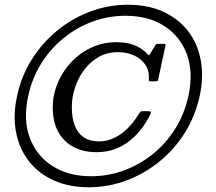

<svg xmlns="http://www.w3.org/2000/svg" viewBox="-20 -780 910 810"><path d="M364.5 -36.5Q269.5 -36.5 202 -79.2Q134.5 -122 105.8 -198.2Q77 -274.5 99 -375Q115 -450 154 -512.2Q193 -574.5 248.5 -619.5Q304 -664.5 370.8 -689Q437.5 -713.5 509.5 -713.5Q605 -713.5 672.2 -670.8Q739.5 -628 768 -551.8Q796.5 -475.5 775 -375Q758.5 -300 719.8 -237.8Q681 -175.5 625.2 -130.5Q569.5 -85.5 503 -61Q436.5 -36.5 364.5 -36.5ZM520 -760Q437 -760 360.5 -731.2Q284 -702.5 220.8 -650.5Q157.5 -598.5 113.5 -528.2Q69.5 -458 52 -375Q34 -292 47.8 -221.8Q61.5 -151.5 102.2 -99.5Q143 -47.5 207.2 -18.8Q271.5 10 354.5 10Q437.5 10 513.8 -18.8Q590 -47.5 653.5 -99.2Q717 -151 760.8 -221.5Q804.5 -292 822.5 -375Q840 -458 826.5 -528.2Q813 -598.5 772 -650.5Q731 -702.5 667.2 -731.2Q603.5 -760 520 -760ZM614.5 -298.5Q618 -305.5 615.8 -308.2Q613.5 -311 601.5 -311H581.5Q575 -311 572 -308Q569 -305 566.5 -301Q555 -281 538.2 -260.2Q521.5 -239.5 499.8 -222Q478 -204.5 452.2 -194Q426.5 -183.5 398 -183.5Q359.5 -183.5 334.2 -200Q309 -216.5 296 -248.8Q283 -281 283 -329Q283 -368.5 296 -409Q309 -449.5 334 -483.8Q359 -518 395 -539Q431 -560 476.5 -560Q516 -560 546.5 -545.8Q577 -531.5 593.8 -506Q610.5 -480.5 608 -446.5Q607.5 -441 608.8 -439Q610 -437 617.5 -437H635Q643 -437 645 -439Q647 -441 648 -447.5L678 -587.5Q679 -592.5 678 -593.8Q677 -595 671.5 -595H648Q643 -595 640.2 -593.8Q637.5 -592.5 635.5 -589L613 -552.5Q609 -546 607.8 -546.5Q606.5 -547 601 -552.5Q582 -574.5 550 -588.2Q518 -602 470 -602Q422.5 -602 381.8 -586.2Q341 -570.5 307.8 -543.2Q274.5 -516 251 -480.8Q227.5 -445.5 215 -406.5Q202.5 -367.5 202.5 -328.5Q202.5 -264.5 226.5 -222.2Q250.5 -180 292 -159Q333.5 -138 386.5 -138Q432 -138 468.5 -152.5Q505 -167 533 -190.8Q561 -214.5 581.2 -242.8Q601.5 -271 614.5 -298.5Z"/></svg>

Font: Besley Medium
Style: Italic
Weight: 500
Italic angle: -13°
Designer: Owen Earl
Foundry: indestructible type*
Version: Version 2.001